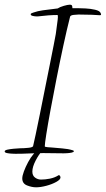

<svg xmlns="http://www.w3.org/2000/svg" viewBox="-34 -642 451 819"><path d="M32 14Q29 14 17.5 13.5Q6 13 -4 11Q-14 9 -14 4Q-14 -1 -3 -3.5Q8 -6 23.5 -7.5Q39 -9 52 -9.5Q65 -10 69 -10Q72 -10 87.5 -11.5Q103 -13 107 -18Q110 -31 118 -67.5Q126 -104 136 -154.5Q146 -205 157 -259.5Q168 -314 178 -364Q188 -414 195 -449.5Q202 -485 204 -497Q210 -544 212 -557.5Q214 -571 212 -578Q175 -578 127 -572H122Q115 -572 106 -574Q97 -576 97 -581Q97 -585 103 -586.5Q109 -588 110 -589Q127 -595 148.5 -598Q170 -601 188 -603Q206 -605 212 -606Q221 -612 238 -617Q255 -622 264 -622Q273 -622 274 -615.5Q275 -609 275 -607H301Q310 -607 331 -606Q352 -605 371.5 -600.5Q391 -596 395 -587Q397 -583 397 -580Q397 -577 392 -577Q384 -577 375 -578Q366 -579 357 -579Q344 -579 329.5 -579.5Q315 -580 301 -580Q294 -580 280.5 -578.5Q267 -577 265 -571Q251 -516 236 -446.5Q221 -377 207 -306Q193 -235 181.5 -173Q170 -111 163.5 -69.5Q157 -28 157 -18Q157 -15 170 -14Q183 -13 185 -13Q205 -11 231 -9Q257 -7 276 -1Q276 -1 278.5 0Q281 1 281 3Q281 7 271.5 9Q262 11 251.5 11.5Q241 12 238 12Q216 12 194.5 11.5Q173 11 152 11Q122 11 92 12.5Q62 14 32 14ZM120 157Q102 157 81.5 149Q61 141 61 119Q61 108 68 89Q75 70 86 49.5Q97 29 109.5 14.5Q122 0 134 0L145 3Q132 16 118 43Q104 70 104 90Q104 107 115.5 115.5Q127 124 141 124Q159 124 179 120Q199 116 215 106Q216 105 216.5 105Q217 105 217 105Q220 105 222 108.5Q224 112 224 115Q224 124 206 134Q188 144 163.5 150.5Q139 157 120 157Z"/></svg>

Font: Moon Dance
Style: Regular
Weight: 400
Designer: Robert E. Leuschke
Foundry: Robert E. Leuschke
Version: Version 1.010; ttfautohint (v1.8.3)